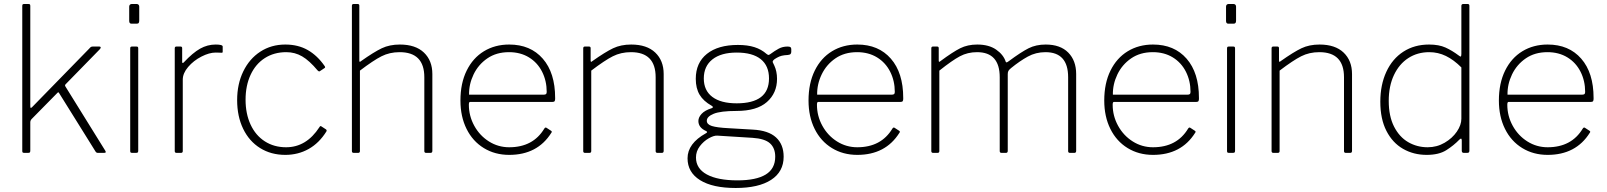

<svg xmlns="http://www.w3.org/2000/svg" viewBox="-20 -762 8012 957"><path d="M507 -4Q507 0 499 0H468Q460 0 456 -7L274 -299Q272 -302 270.5 -302Q269 -302 266 -299L138 -169Q131 -162 131 -152V-12Q131 -5 129 -2.5Q127 0 119 0H102Q95 0 93 -2Q91 -4 91 -10V-732Q91 -738 93 -740Q95 -742 100 -742H122Q127 -742 129 -740Q131 -738 131 -732V-234Q131 -224 134 -224Q136 -224 141 -229L425 -520Q430 -526 433.5 -528Q437 -530 442 -530H474Q482 -530 482 -525Q482 -521 476 -515L307 -342Q302 -337 306 -331L504 -12Q507 -8 507 -4Z M674 -660Q674 -652 671.5 -648Q669 -644 662 -644H635Q624 -644 624 -658V-729Q624 -735 627.5 -738.5Q631 -742 636 -742H662Q667 -742 670.5 -738.5Q674 -735 674 -729ZM669 -12Q669 -5 667 -2.5Q665 0 657 0H640Q633 0 631 -2Q629 -4 629 -10V-520Q629 -526 631 -528Q633 -530 638 -530H660Q665 -530 667 -528Q669 -526 669 -520Z M851 -9V-521Q851 -530 859 -530H880Q888 -530 888 -522V-454Q888 -449 890 -448Q892 -447 896 -451Q941 -499 977.5 -519.5Q1014 -540 1055 -540Q1090 -540 1090 -530V-504Q1090 -499 1085 -499Q1082 -499 1075.5 -499.5Q1069 -500 1055 -500Q1023 -500 984 -480Q945 -460 918 -428.5Q891 -397 891 -365V-9Q891 0 882 0H860Q851 0 851 -9Z M1598 -433Q1603 -426 1598 -423L1574 -407Q1573 -406 1571 -406Q1568 -406 1563 -411Q1522 -460 1486 -481Q1450 -502 1407 -502Q1346 -502 1300 -472.5Q1254 -443 1229 -389Q1204 -335 1204 -265Q1204 -195 1229 -141Q1254 -87 1300 -57.5Q1346 -28 1406 -28Q1507 -28 1572 -128Q1575 -133 1577 -133.5Q1579 -134 1582 -132L1605 -117Q1610 -113 1607 -107Q1571 -49 1518.5 -19.5Q1466 10 1402 10Q1331 10 1276.5 -24Q1222 -58 1192 -120Q1162 -182 1162 -263Q1162 -343 1192.5 -406Q1223 -469 1277.5 -504.5Q1332 -540 1402 -540Q1466 -540 1514 -512.5Q1562 -485 1598 -433Z M1734 -9V-733Q1734 -742 1742 -742H1763Q1771 -742 1771 -734V-460Q1771 -455 1773 -454Q1775 -453 1779 -457Q1844 -503 1883 -521.5Q1922 -540 1973 -540Q2051 -540 2093 -500Q2135 -460 2135 -393V-10Q2135 0 2126 0H2104Q2095 0 2095 -9V-377Q2095 -502 1972 -502Q1922 -502 1881.5 -481.5Q1841 -461 1774 -410V-9Q1774 0 1765 0H1743Q1734 0 1734 -9Z M2518 -28Q2637 -28 2693 -121Q2698 -129 2704 -125L2727 -110Q2733 -106 2728 -100Q2659 10 2518 10Q2447 10 2391.5 -24Q2336 -58 2305.5 -119.5Q2275 -181 2275 -261Q2275 -347 2306 -410Q2337 -473 2392 -506.5Q2447 -540 2518 -540Q2624 -540 2685.5 -469.5Q2747 -399 2747 -274V-269Q2747 -262 2744.5 -258Q2742 -254 2734 -254H2323Q2317 -254 2317 -240Q2317 -184 2344 -135Q2371 -86 2417 -57Q2463 -28 2518 -28ZM2688 -290Q2698 -290 2701.5 -293Q2705 -296 2705 -304Q2705 -359 2682 -404.5Q2659 -450 2616.5 -476Q2574 -502 2517 -502Q2454 -502 2409 -471Q2364 -440 2340.5 -391Q2317 -342 2318 -290Z M2887 -9V-521Q2887 -530 2895 -530H2916Q2924 -530 2924 -522V-460Q2924 -455 2926 -454Q2928 -453 2932 -457Q2997 -503 3036 -521.5Q3075 -540 3126 -540Q3204 -540 3246 -500Q3288 -460 3288 -393V-10Q3288 0 3279 0H3257Q3248 0 3248 -9V-377Q3248 -502 3125 -502Q3075 -502 3034.5 -481.5Q2994 -461 2927 -410V-9Q2927 0 2918 0H2896Q2887 0 2887 -9Z M3924 -517V-504Q3924 -497 3920.5 -493Q3917 -489 3907 -488Q3888 -487 3876 -484Q3864 -481 3852 -474Q3839 -467 3834.5 -461.5Q3830 -456 3832 -451Q3834 -447 3840 -434Q3846 -421 3849.5 -404.5Q3853 -388 3853 -369Q3853 -298 3802.5 -253.5Q3752 -209 3651 -209Q3572 -209 3537.5 -195Q3503 -181 3503 -160Q3503 -142 3528 -134Q3553 -126 3612 -123L3732 -116Q3810 -112 3848 -77Q3886 -42 3886 19Q3886 94 3823.5 134.5Q3761 175 3647 175Q3532 175 3469.5 136Q3407 97 3407 27Q3407 -47 3499 -98Q3510 -104 3499 -109Q3461 -126 3461 -159Q3461 -177 3477 -194.5Q3493 -212 3528 -223Q3533 -224 3533 -228Q3533 -232 3527 -235Q3486 -258 3467 -290Q3448 -322 3448 -369Q3448 -449 3503.5 -493.5Q3559 -538 3658 -538Q3706 -538 3740.5 -527Q3775 -516 3801 -493Q3808 -488 3810 -488Q3813 -488 3819 -492Q3842 -509 3861.5 -519.5Q3881 -530 3905 -530Q3916 -530 3920 -527Q3924 -524 3924 -517ZM3813 -371Q3813 -434 3772 -467Q3731 -500 3652 -500Q3574 -500 3531 -466Q3488 -432 3488 -371Q3488 -311 3530.5 -279Q3573 -247 3652 -247Q3813 -247 3813 -371ZM3555 -86Q3538 -87 3512.5 -72.5Q3487 -58 3468 -33Q3449 -8 3449 23Q3449 78 3503 107.5Q3557 137 3656 137Q3749 137 3796.5 108Q3844 79 3844 19Q3844 -24 3818 -47.5Q3792 -71 3731 -75Z M4253 -28Q4372 -28 4428 -121Q4433 -129 4439 -125L4462 -110Q4468 -106 4463 -100Q4394 10 4253 10Q4182 10 4126.5 -24Q4071 -58 4040.5 -119.5Q4010 -181 4010 -261Q4010 -347 4041 -410Q4072 -473 4127 -506.5Q4182 -540 4253 -540Q4359 -540 4420.5 -469.5Q4482 -399 4482 -274V-269Q4482 -262 4479.5 -258Q4477 -254 4469 -254H4058Q4052 -254 4052 -240Q4052 -184 4079 -135Q4106 -86 4152 -57Q4198 -28 4253 -28ZM4423 -290Q4433 -290 4436.5 -293Q4440 -296 4440 -304Q4440 -359 4417 -404.5Q4394 -450 4351.5 -476Q4309 -502 4252 -502Q4189 -502 4144 -471Q4099 -440 4075.5 -391Q4052 -342 4053 -290Z M4622 -9V-521Q4622 -530 4630 -530H4651Q4659 -530 4659 -522V-460Q4659 -455 4661 -454Q4663 -453 4667 -457Q4729 -503 4766 -521.5Q4803 -540 4851 -540Q4909 -540 4945.5 -514.5Q4982 -489 4993 -454Q4995 -451 4997 -451Q5000 -451 5008 -457Q5070 -503 5107 -521.5Q5144 -540 5192 -540Q5265 -540 5304.5 -500Q5344 -460 5344 -393V-10Q5344 0 5335 0H5313Q5304 0 5304 -9V-377Q5304 -502 5191 -502Q5143 -502 5103 -480Q5063 -458 5020 -423Q5010 -415 5006.5 -409Q5003 -403 5003 -393V-10Q5003 0 4994 0H4972Q4963 0 4963 -9V-377Q4963 -502 4850 -502Q4803 -502 4764.5 -481.5Q4726 -461 4662 -410V-9Q4662 0 4653 0H4631Q4622 0 4622 -9Z M5727 -28Q5846 -28 5902 -121Q5907 -129 5913 -125L5936 -110Q5942 -106 5937 -100Q5868 10 5727 10Q5656 10 5600.5 -24Q5545 -58 5514.5 -119.5Q5484 -181 5484 -261Q5484 -347 5515 -410Q5546 -473 5601 -506.5Q5656 -540 5727 -540Q5833 -540 5894.5 -469.5Q5956 -399 5956 -274V-269Q5956 -262 5953.5 -258Q5951 -254 5943 -254H5532Q5526 -254 5526 -240Q5526 -184 5553 -135Q5580 -86 5626 -57Q5672 -28 5727 -28ZM5897 -290Q5907 -290 5910.5 -293Q5914 -296 5914 -304Q5914 -359 5891 -404.5Q5868 -450 5825.5 -476Q5783 -502 5726 -502Q5663 -502 5618 -471Q5573 -440 5549.5 -391Q5526 -342 5527 -290Z M6141 -660Q6141 -652 6138.5 -648Q6136 -644 6129 -644H6102Q6091 -644 6091 -658V-729Q6091 -735 6094.5 -738.5Q6098 -742 6103 -742H6129Q6134 -742 6137.5 -738.5Q6141 -735 6141 -729ZM6136 -12Q6136 -5 6134 -2.5Q6132 0 6124 0H6107Q6100 0 6098 -2Q6096 -4 6096 -10V-520Q6096 -526 6098 -528Q6100 -530 6105 -530H6127Q6132 -530 6134 -528Q6136 -526 6136 -520Z M6318 -9V-521Q6318 -530 6326 -530H6347Q6355 -530 6355 -522V-460Q6355 -455 6357 -454Q6359 -453 6363 -457Q6428 -503 6467 -521.5Q6506 -540 6557 -540Q6635 -540 6677 -500Q6719 -460 6719 -393V-10Q6719 0 6710 0H6688Q6679 0 6679 -9V-377Q6679 -502 6556 -502Q6506 -502 6465.5 -481.5Q6425 -461 6358 -410V-9Q6358 0 6349 0H6327Q6318 0 6318 -9Z M7266 -11V-62Q7266 -71 7262 -71Q7259 -71 7254 -66Q7226 -37 7189 -13.5Q7152 10 7091 10Q7026 10 6973.5 -20Q6921 -50 6890.5 -109.5Q6860 -169 6860 -255Q6860 -339 6890 -404Q6920 -469 6975 -504.5Q7030 -540 7103 -540Q7152 -540 7185 -525Q7218 -510 7250 -486Q7258 -480 7260 -480Q7264 -480 7264 -493V-732Q7264 -742 7273 -742H7296Q7304 -742 7304 -733V-12Q7304 -5 7301.5 -2.5Q7299 0 7292 0H7276Q7266 0 7266 -11ZM7104 -502Q7045 -502 6999.5 -472.5Q6954 -443 6928 -388Q6902 -333 6902 -259Q6902 -183 6928.5 -131Q6955 -79 6999 -53.5Q7043 -28 7096 -28Q7142 -28 7180.5 -50.5Q7219 -73 7241.5 -106Q7264 -139 7264 -170V-426Q7226 -464 7187 -483Q7148 -502 7104 -502Z M7694 -28Q7813 -28 7869 -121Q7874 -129 7880 -125L7903 -110Q7909 -106 7904 -100Q7835 10 7694 10Q7623 10 7567.5 -24Q7512 -58 7481.5 -119.5Q7451 -181 7451 -261Q7451 -347 7482 -410Q7513 -473 7568 -506.5Q7623 -540 7694 -540Q7800 -540 7861.5 -469.5Q7923 -399 7923 -274V-269Q7923 -262 7920.5 -258Q7918 -254 7910 -254H7499Q7493 -254 7493 -240Q7493 -184 7520 -135Q7547 -86 7593 -57Q7639 -28 7694 -28ZM7864 -290Q7874 -290 7877.5 -293Q7881 -296 7881 -304Q7881 -359 7858 -404.5Q7835 -450 7792.5 -476Q7750 -502 7693 -502Q7630 -502 7585 -471Q7540 -440 7516.5 -391Q7493 -342 7494 -290Z"/></svg>

Font: Libre Franklin Thin
Style: Regular
Weight: 250
Designer: Pablo Impallari, Rodrigo Fuenzalida
Foundry: Impallari Type
Version: Version 1.002; ttfautohint (v1.5)